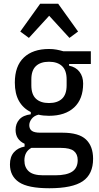

<svg xmlns="http://www.w3.org/2000/svg" viewBox="-20 -791 526 1023"><path d="M476 55Q476 137 421 174.5Q366 212 243 212Q129 212 81 179.5Q33 147 33 85Q33 44 54.5 20Q76 -4 111 -10V-25Q63 -47 63 -99Q63 -132 83 -154.5Q103 -177 144 -182V-194Q103 -214 81 -253Q59 -292 59 -351Q59 -439 107 -484.5Q155 -530 241 -530Q263 -530 281.5 -526.5Q300 -523 317 -518H464V-450H348V-441Q384 -434 403.5 -408.5Q423 -383 423 -346Q423 -263 375 -218.5Q327 -174 241 -174Q210 -174 185 -180Q161 -174 148.5 -157.5Q136 -141 136 -124Q136 -104 149.5 -94Q163 -84 195 -84H313Q400 -84 438 -48Q476 -12 476 55ZM241 -242Q286 -242 310.5 -265Q335 -288 335 -336V-368Q335 -416 310.5 -439Q286 -462 241 -462Q196 -462 171.5 -439Q147 -416 147 -368V-336Q147 -288 171.5 -265Q196 -242 241 -242ZM394 62Q394 30 373.5 13.5Q353 -3 305 -3H147Q110 17 110 64Q110 101 133.5 122Q157 143 210 143H274Q335 143 364.5 123.5Q394 104 394 62ZM290 -771 396 -623 350 -589 242 -707 134 -589 88 -623 194 -771Z"/></svg>

Font: IBM Plex Sans Cond Text
Style: Regular
Weight: 450
Width: 3
Designer: Mike Abbink, Paul van der Laan, Pieter van Rosmalen
Foundry: Bold Monday
Version: Version 1.3